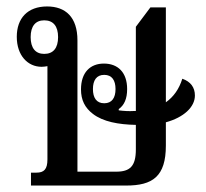

<svg xmlns="http://www.w3.org/2000/svg" viewBox="-20 -575 639 595"><path d="M76 0H371C453 0 494 -28 494 -124V-196C549 -211 584 -243 584 -279C584 -304 571 -322 545 -331C535 -299 518 -275 494 -258V-552H446L401 -492V-231C399 -231 397 -231 395 -231C380 -230 364 -231 348 -233V-237C365 -249 374 -269 374 -299C374 -351 345 -378 302 -378C260 -378 231 -351 231 -298C231 -265 243 -241 268 -222C299 -198 347 -189 401 -188V-112C401 -60 383 -43 340 -43H220V-450C220 -522 183 -555 126 -555C65 -555 32 -518 32 -461C32 -403 66 -368 109 -368C116 -368 121 -369 127 -370V-81C127 -50 116 -40 93 -40H76ZM117 -408C90 -408 75 -426 75 -460C75 -494 90 -512 117 -512C145 -512 160 -494 160 -460C160 -426 145 -408 117 -408ZM303 -255C279 -255 268 -272 268 -299C268 -326 279 -343 303 -343C327 -343 338 -326 338 -299C338 -272 327 -255 303 -255Z"/></svg>

Font: Noto Serif Thai Condensed Medium
Style: Regular
Weight: 500
Width: 3
Designer: Monotype Design Team
Foundry: Monotype Imaging Inc.
Version: Version 2.002